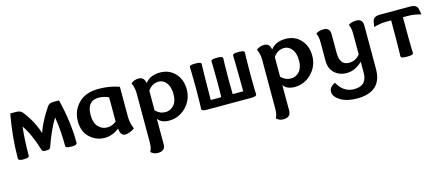

<svg xmlns="http://www.w3.org/2000/svg" viewBox="-48 -937 3932 1705"><g transform="rotate(-15 1918.0 -84.5)"><path d="M520.5 4.9Q485.4 4.9 474.1 -0.2Q462.9 -5.4 462.9 -16.6Q462.9 -158.7 442.4 -282.2Q389.2 -201.7 330.1 -35.6Q324.2 -20 302.7 -20H278.3Q256.8 -20 251.5 -35.6Q204.6 -191.4 142.1 -279.3Q128.4 -156.2 128.4 -16.6Q128.4 -5.9 117.9 -0.7Q107.4 4.4 73.2 4.4Q28.3 4.4 28.3 -16.6Q28.3 -209.5 66.9 -419.9H120.6Q160.2 -419.9 178.7 -396Q258.8 -295.4 294.9 -179.2Q329.1 -279.3 408.2 -395.5Q424.3 -419.9 461.4 -419.9H515.1Q567.9 -209.5 567.9 -16.6Q567.9 4.9 520.5 4.9Z M1005.9 25.4Q961.9 25.4 957 -43Q893.6 6.8 823.2 6.8Q746.1 6.8 687.3 -46.6Q628.4 -100.1 628.4 -195.8Q628.4 -293 693.4 -360.6Q758.3 -428.2 880.4 -428.2Q981.4 -428.2 1068.4 -397V-122.6Q1068.4 -64.9 1093.3 -7.3Q1042.5 25.4 1005.9 25.4ZM868.2 -77.1Q914.6 -77.1 952.1 -108.9V-331.1Q909.2 -352.1 858.4 -352.1Q752.4 -352.1 752.4 -220.2Q752.4 -149.4 785.9 -113.3Q819.3 -77.1 868.2 -77.1Z M1404.3 -74.7Q1447.3 -74.7 1479.5 -109.4Q1511.7 -144 1511.7 -210.9Q1511.7 -278.3 1482.7 -315.2Q1453.6 -352.1 1413.1 -352.1Q1350.1 -352.1 1312 -295.4V-115.2Q1350.6 -74.7 1404.3 -74.7ZM1306.2 -367.2H1307.1Q1352.5 -427.2 1444.3 -427.2Q1528.3 -427.2 1582.3 -370.1Q1636.2 -313 1636.2 -221.2Q1636.2 -126.5 1570.8 -59.8Q1505.4 6.8 1415 6.8Q1343.3 6.8 1312 -37.6V196.8Q1312 258.3 1242.7 258.3Q1206.1 258.3 1179.2 232.4Q1189 216.3 1193.1 194.3Q1197.3 172.4 1197.3 147.5V-302.2Q1197.3 -356 1175.8 -399.4Q1206.1 -424.8 1246.6 -424.8Q1298.3 -424.8 1306.2 -367.2Z M2172.4 0H1761.7Q1714.4 0 1714.4 -20Q1714.4 -32.7 1716.1 -69.8Q1717.8 -106.9 1717.8 -210.4Q1717.8 -314 1716.1 -352.1Q1714.4 -390.1 1714.4 -402.8Q1714.4 -413.1 1725.3 -418Q1736.3 -422.9 1768.6 -422.9Q1800.8 -422.9 1811.8 -418Q1822.8 -413.1 1822.8 -402.8Q1822.8 -390.1 1821 -352.1Q1819.3 -314 1819.3 -245.1Q1819.3 -130.9 1817.4 -74.7H1914.1V-81.1Q1916 -119.1 1916 -216.8Q1916 -314 1914.3 -352.1Q1912.6 -390.1 1912.6 -402.8Q1912.6 -413.1 1923.6 -418Q1934.6 -422.9 1966.8 -422.9Q1999 -422.9 2010 -418Q2021 -413.1 2021 -402.8Q2021 -390.1 2019.3 -352.1Q2017.6 -314 2017.6 -216.8Q2017.6 -119.1 2019 -81.1L2019.5 -74.7H2116.2Q2114.7 -130.9 2114.7 -245.1Q2114.7 -314 2113 -352.1Q2111.3 -390.1 2111.3 -402.8Q2111.3 -413.1 2122.1 -418Q2132.8 -422.9 2165.5 -422.9Q2197.3 -422.9 2208.5 -418Q2219.7 -413.1 2219.7 -402.8Q2219.7 -390.1 2218 -352.1Q2216.3 -314 2216.3 -210.4Q2216.3 -106.9 2218 -69.8Q2219.7 -32.7 2219.7 -20Q2219.7 0 2172.4 0Z M2558.1 -74.7Q2601.1 -74.7 2633.3 -109.4Q2665.5 -144 2665.5 -210.9Q2665.5 -278.3 2636.5 -315.2Q2607.4 -352.1 2566.9 -352.1Q2503.9 -352.1 2465.8 -295.4V-115.2Q2504.4 -74.7 2558.1 -74.7ZM2460 -367.2H2460.9Q2506.3 -427.2 2598.1 -427.2Q2682.1 -427.2 2736.1 -370.1Q2790 -313 2790 -221.2Q2790 -126.5 2724.6 -59.8Q2659.2 6.8 2568.8 6.8Q2497.1 6.8 2465.8 -37.6V196.8Q2465.8 258.3 2396.5 258.3Q2359.9 258.3 2333 232.4Q2342.8 216.3 2346.9 194.3Q2351.1 172.4 2351.1 147.5V-302.2Q2351.1 -356 2329.6 -399.4Q2359.9 -424.8 2400.4 -424.8Q2452.1 -424.8 2460 -367.2Z M3191.9 -58.1Q3124.5 6.8 3048.3 6.8Q2980.5 6.8 2936.3 -33.9Q2892.1 -74.7 2892.1 -147V-315.9Q2892.1 -373 2875 -400.9Q2902.3 -421.9 2945.3 -421.9Q3005.4 -421.9 3005.4 -360.4V-191.9Q3005.4 -137.7 3025.1 -106.7Q3044.9 -75.7 3091.8 -75.7Q3151.9 -75.7 3191.4 -126V-315.9Q3191.4 -373 3174.3 -400.9Q3201.7 -421.9 3247.1 -421.9Q3306.2 -421.9 3306.2 -360.4V38.1Q3306.2 249 3077.6 249Q2984.4 249 2926 212.9Q2867.7 176.8 2867.7 132.3Q2867.7 88.4 2922.4 63Q2976.1 162.1 3074.2 162.1Q3191.9 162.1 3191.9 44.4Z M3602.1 4.9Q3566.9 4.9 3555.7 0Q3544.4 -4.9 3544.4 -15.1Q3544.4 -27.8 3546.1 -66.2Q3547.9 -104.5 3547.9 -342.8H3501.5Q3446.8 -342.8 3386.7 -324.7L3396 -374.5Q3403.8 -418 3464.8 -418H3743.2Q3804.2 -418 3812.5 -374.5L3821.3 -324.7Q3759.3 -342.8 3703.6 -342.8H3656.2Q3656.2 -104.5 3658 -66.2Q3659.7 -27.8 3659.7 -15.1Q3659.7 -4.9 3648.7 0Q3637.7 4.9 3602.1 4.9Z"/></g></svg>

Font: Bainsley
Style: Bold
Weight: 700
Designer: Paul James MIller
Foundry: High-Logic / Made with FontCreator
Version: Version 1.411;March 28, 2021;FontCreator 13.0.0.2683 64-bit